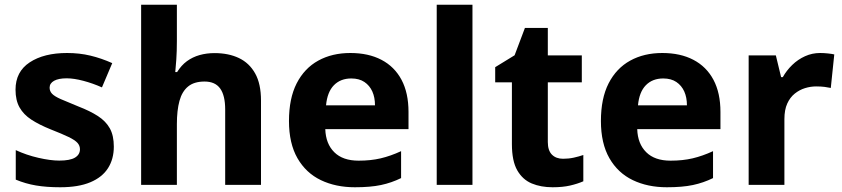

<svg xmlns="http://www.w3.org/2000/svg" viewBox="-20 -780 3552 810"><path d="M460.2 -161.4Q460.2 -109.4 435.8 -70.8Q411.3 -32.1 361.1 -11.1Q311 10 234 10Q176.2 10 132 2.5Q87.9 -4.9 46.5 -22.2V-146.7Q91.3 -125.8 142 -114.2Q192.7 -102.5 229.9 -102.5Q275.6 -102.5 296.4 -115.1Q317.3 -127.8 317.3 -150.4Q317.3 -165.5 306.9 -177.2Q296.5 -188.9 269.8 -201.9Q243.2 -214.8 193.8 -234.2Q145.5 -253.6 112.4 -275.2Q79.4 -296.7 62.5 -326.8Q45.5 -356.9 45.5 -401.6Q45.5 -477.5 105.3 -516.9Q165.1 -556.4 263 -556.4Q315.6 -556.4 361.5 -545.3Q407.4 -534.3 453.5 -513.7L410.1 -411.3Q371.8 -428.4 331.8 -439Q291.7 -449.6 261.3 -449.6Q226.8 -449.6 208 -439.1Q189.3 -428.6 189.3 -410.2Q189.3 -395.5 199.5 -384.6Q209.8 -373.7 236.3 -361.9Q262.9 -350.2 310.8 -330.8Q360 -311.8 393.2 -290.3Q426.5 -268.7 443.4 -238.4Q460.2 -208.1 460.2 -161.4Z M726.2 -607.2Q726.2 -562.5 723.8 -529.1Q721.4 -495.7 719.4 -476H727.2Q744.9 -504.6 768.7 -522Q792.6 -539.4 822.1 -547.7Q851.7 -556 885.1 -556Q944 -556 987.8 -535.2Q1031.6 -514.4 1056.3 -470.5Q1081.1 -426.5 1081.1 -355.7V0H930V-318Q930 -376.9 909 -406.4Q887.9 -436 843 -436Q798.8 -436 773.4 -415Q747.9 -394.1 737.1 -354.2Q726.2 -314.4 726.2 -256.3V0H575.4V-760H726.2Z M1458 -556.4Q1534.4 -556.4 1589.3 -527.6Q1644.3 -498.8 1673.9 -443.4Q1703.4 -388 1703.4 -307.7V-235.1H1352.3Q1354.3 -173.4 1390.3 -137.8Q1426.2 -102.2 1492.8 -102.2Q1544.4 -102.2 1586 -112Q1627.7 -121.8 1672.1 -142.3V-28.7Q1631.7 -8.8 1587.1 0.6Q1542.6 10 1477.2 10Q1396.3 10 1333.6 -20.1Q1270.8 -50.2 1234.9 -112.6Q1199.1 -175 1199.1 -269.5Q1199.1 -364.8 1231.6 -428.4Q1264.2 -492 1322.6 -524.2Q1380.9 -556.4 1458 -556.4ZM1461.9 -449Q1416.6 -449 1388.6 -420.4Q1360.7 -391.8 1355.5 -335.6H1562Q1562 -368.8 1550.8 -394Q1539.5 -419.1 1517.4 -434.1Q1495.3 -449 1461.9 -449Z M1973.2 0H1822.4V-760H1973.2Z M2355.5 -110.2Q2379.2 -110.2 2400.5 -114.9Q2421.8 -119.6 2440.9 -126.1V-15.2Q2416.5 -4.5 2385 2.8Q2353.6 10 2311.3 10Q2261.9 10 2223.4 -6Q2184.8 -22.1 2162.2 -61.4Q2139.6 -100.8 2139.6 -171.9V-432.6H2069.1V-496.6L2151 -546.8L2194.5 -662.1H2291.1V-546.4H2434.5V-432.6H2291.1V-180.6Q2291.1 -145 2308.5 -127.6Q2325.9 -110.2 2355.5 -110.2Z M2774 -556.4Q2850.4 -556.4 2905.3 -527.6Q2960.3 -498.8 2989.9 -443.4Q3019.4 -388 3019.4 -307.7V-235.1H2668.3Q2670.3 -173.4 2706.3 -137.8Q2742.2 -102.2 2808.8 -102.2Q2860.4 -102.2 2902 -112Q2943.7 -121.8 2988.1 -142.3V-28.7Q2947.7 -8.8 2903.1 0.6Q2858.6 10 2793.2 10Q2712.3 10 2649.6 -20.1Q2586.8 -50.2 2550.9 -112.6Q2515.1 -175 2515.1 -269.5Q2515.1 -364.8 2547.6 -428.4Q2580.2 -492 2638.6 -524.2Q2696.9 -556.4 2774 -556.4ZM2777.9 -449Q2732.6 -449 2704.6 -420.4Q2676.7 -391.8 2671.5 -335.6H2878Q2878 -368.8 2866.8 -394Q2855.5 -419.1 2833.4 -434.1Q2811.3 -449 2777.9 -449Z M3439.7 -556.4Q3455.3 -556.4 3472.5 -554.6Q3489.7 -552.8 3499.6 -550.4L3484.9 -409Q3473.8 -411.4 3458.9 -413.4Q3444 -415.4 3422.7 -415.4Q3399.6 -415.4 3376.2 -408.2Q3352.8 -401 3332.9 -385.1Q3313 -369.2 3301.1 -342.9Q3289.2 -316.6 3289.2 -277.5V0H3138.4V-546.4H3253.1L3275.3 -454.5H3282.4Q3298.1 -482.6 3322.1 -505.9Q3346.1 -529.2 3376.2 -542.8Q3406.3 -556.4 3439.7 -556.4Z"/></svg>

Font: Noto Sans Khmer
Style: Regular
Weight: 400
Designer: Danh Hong and the Monotype Design Team
Foundry: Monotype Imaging Inc.
Version: Version 2.003